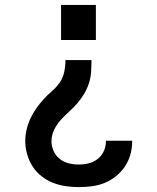

<svg xmlns="http://www.w3.org/2000/svg" viewBox="-20 -540 640 783"><path d="M371 -377H229V-520H371ZM301 223Q274 223 247 219Q220 215 195 205Q170 195 148.5 178Q127 161 112.5 138Q98 115 90.5 88.5Q83 62 83 35Q83 12 88.5 -11.5Q94 -35 104 -56.5Q114 -78 128 -98Q142 -118 158 -135.5Q174 -153 192 -168.5Q210 -184 223.5 -203.5Q237 -223 242 -247Q247 -271 247 -295H353Q353 -271 351.5 -247Q350 -223 342.5 -200Q335 -177 322.5 -156.5Q310 -136 294.5 -118Q279 -100 261 -84Q243 -68 227 -50Q211 -32 200.5 -10Q190 12 190 36Q190 56 198.5 75.5Q207 95 223.5 108Q240 121 260.5 126Q281 131 301 131Q322 131 342 126Q362 121 378.5 108Q395 95 403.5 76Q412 57 412 36Q412 35 412 34.5Q412 34 412 34H519Q519 35 519 36Q519 37 519 38Q519 65 511.5 91Q504 117 489 139.5Q474 162 452.5 179Q431 196 406.5 206Q382 216 355 219.5Q328 223 301 223Z"/></svg>

Font: Iosevka SS04 Semibold Extended
Style: Regular
Weight: 600
Width: 7
Monospace: yes
Designer: Belleve Invis
Foundry: Belleve Invis
Version: Version 19.0.0; ttfautohint (v1.8.4)